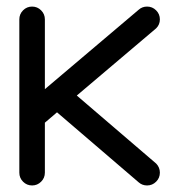

<svg xmlns="http://www.w3.org/2000/svg" viewBox="-20 -567 548 587"><path d="M39.1 -507.8Q39.1 -523.9 50.5 -535.4Q62 -546.9 78.1 -546.9Q94.2 -546.9 105.7 -535.4Q117.2 -523.9 117.2 -507.8V-294.4L403.8 -537.1Q414.6 -546.9 429.7 -546.9Q445.8 -546.9 457.3 -535.4Q468.8 -523.9 468.8 -507.8Q468.8 -491.7 457.5 -480.5L214.8 -274.9L457.5 -66.9Q468.8 -55.2 468.8 -39.1Q468.8 -22.9 457.3 -11.5Q445.8 0 429.7 0Q415 0 404.3 -9.3L154.3 -223.6L117.2 -191.9V-39.1Q117.2 -22.9 105.7 -11.5Q94.2 0 78.1 0Q62 0 50.5 -11.5Q39.1 -22.9 39.1 -39.1Z"/></svg>

Font: Comfortaa
Style: Regular
Weight: 400
Designer: Johan Aakerlund - aajohan
Foundry: Johan Aakerlund
Version: Version 2.004 2013